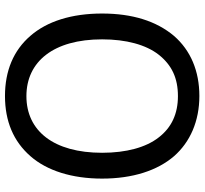

<svg xmlns="http://www.w3.org/2000/svg" viewBox="-44 -738 797 748"><g transform="rotate(90 354.0 -363.5)"><path d="M587.9 -643.6C532.7 -706.5 451.2 -742.2 353.5 -742.2C255.9 -742.2 175.8 -708 119.6 -643.6C61.5 -574.7 32.2 -481 32.2 -363.3C32.2 -244.6 62.5 -148.9 119.1 -84C175.8 -18.1 255.4 15.1 353.5 15.1C452.1 15.1 530.3 -18.1 587.9 -84C644.5 -148.4 675.3 -246.1 675.3 -363.3C675.3 -482.4 644 -578.6 587.9 -643.6ZM574.7 -363.3C574.7 -174.3 489.3 -68.4 354 -68.4C219.2 -68.4 132.8 -174.3 132.8 -363.3C132.8 -457 153.8 -534.2 192.4 -583.5C232.9 -634.8 283.7 -658.7 354 -658.7C422.9 -658.7 476.6 -633.8 515.1 -583.5C553.7 -534.2 574.7 -457.5 574.7 -363.3Z"/></g></svg>

Font: SG Kara
Style: Regular
Weight: 400
Designer: Damoon Khanjanzadeh
Version: Version 1.000